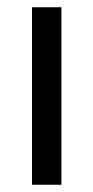

<svg xmlns="http://www.w3.org/2000/svg" viewBox="-20 -508 256 528"><path d="M149 0H68V-488H149Z"/></svg>

Font: Anek Kannada
Style: Regular
Weight: 400
Version: Version 1.003